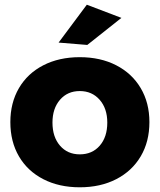

<svg xmlns="http://www.w3.org/2000/svg" viewBox="-20 -790 678 816"><path d="M615 -271Q615 -188 578 -125.5Q541 -63 474 -28.5Q407 6 319 6Q231 6 164 -28.5Q97 -63 60.5 -125.5Q24 -188 24 -271Q24 -353 60.5 -415.5Q97 -478 164 -512.5Q231 -547 319 -547Q407 -547 474 -512.5Q541 -478 578 -415.5Q615 -353 615 -271ZM203 -269Q203 -208 235 -171Q267 -134 319 -134Q372 -134 404 -171Q436 -208 436 -269Q436 -329 403.5 -366Q371 -403 319 -403Q267 -403 235 -366Q203 -329 203 -269ZM349 -770 496 -714 351 -599 229 -609Z"/></svg>

Font: Montserrat V1
Style: Bold
Weight: 700
Designer: Julieta Ulanovsky
Foundry: Julieta Ulanovsky
Version: Version 6.001